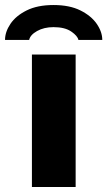

<svg xmlns="http://www.w3.org/2000/svg" viewBox="-63 -744 427 764"><path d="M150 -724Q214 -724 257 -702.5Q300 -681 322 -649Q344 -617 344 -585H249Q246 -601 220.5 -618.5Q195 -636 150 -636Q112 -636 84.5 -620.5Q57 -605 53 -585H-43Q-43 -617 -21.5 -649Q0 -681 43 -702.5Q86 -724 150 -724ZM64 0V-527H238V0Z"/></svg>

Font: Archivo SemiExpanded ExtraBold
Style: Regular
Weight: 800
Width: 6
Designer: Hector Gatti
Foundry: Omnibus-Type
Version: Version 2.001; ttfautohint (v1.8.3)